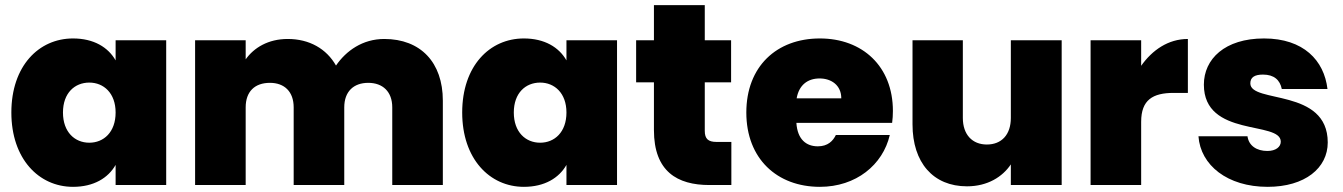

<svg xmlns="http://www.w3.org/2000/svg" viewBox="-20 -717 5205 744"><path d="M24 -281C24 -102 130 7 263 7C343 7 399 -27 428 -78V0H624V-561H428V-483C399 -534 343 -568 263 -568C130 -568 24 -461 24 -281ZM428 -281C428 -205 382 -164 326 -164C270 -164 224 -205 224 -281C224 -357 270 -397 326 -397C382 -397 428 -356 428 -281Z M1500 0H1696V-327C1696 -475 1610 -566 1469 -566C1385 -566 1321 -520 1282 -463C1245 -528 1179 -566 1095 -566C1019 -566 964 -532 932 -487V-561H736V0H932V-301C932 -362 967 -396 1026 -396C1082 -396 1118 -362 1118 -301V0H1314V-301C1314 -362 1350 -396 1407 -396C1463 -396 1500 -362 1500 -301Z M1771 -281C1771 -102 1877 7 2010 7C2090 7 2146 -27 2175 -78V0H2371V-561H2175V-483C2146 -534 2090 -568 2010 -568C1877 -568 1771 -461 1771 -281ZM2175 -281C2175 -205 2129 -164 2073 -164C2017 -164 1971 -205 1971 -281C1971 -357 2017 -397 2073 -397C2129 -397 2175 -356 2175 -281Z M2514 -213C2514 -52 2605 0 2729 0H2814V-167H2757C2724 -167 2711 -179 2711 -210V-398H2813V-561H2711V-697H2514V-561H2445V-398H2514Z M3156 -413C3201 -413 3240 -387 3240 -336H3067C3076 -387 3109 -413 3156 -413ZM3219 -194C3208 -171 3188 -150 3149 -150C3105 -150 3070 -176 3066 -241H3437C3439 -256 3440 -271 3440 -287C3440 -460 3322 -568 3157 -568C2989 -568 2872 -459 2872 -281C2872 -102 2991 7 3157 7C3297 7 3401 -78 3428 -194Z M4094 -561H3897V-260C3897 -195 3861 -157 3804 -157C3748 -157 3711 -195 3711 -260V-561H3516V-235C3516 -87 3596 5 3727 5C3807 5 3865 -32 3897 -80V0H4094Z M4402 -245C4402 -330 4447 -357 4528 -357H4583V-566C4507 -566 4445 -523 4402 -462V-561H4206V0H4402Z M5125 -165C5125 -377 4825 -315 4825 -394C4825 -417 4841 -428 4874 -428C4917 -428 4940 -407 4947 -372H5124C5111 -483 5031 -568 4878 -568C4726 -568 4645 -488 4645 -389C4645 -183 4943 -250 4943 -168C4943 -148 4924 -132 4891 -132C4850 -132 4819 -152 4814 -189H4624C4632 -77 4736 7 4892 7C5037 7 5125 -66 5125 -165Z"/></svg>

Font: SVN-Poppins ExtraBold
Style: Regular
Weight: 800
Designer: Ninad Kale (Devanagari), Jonny Pinhorn (Latin)
Foundry: Indian Type Foundry
Version: Version 3.002 2017; ttfautohint (v1.8.3)